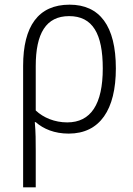

<svg xmlns="http://www.w3.org/2000/svg" viewBox="-20 -562 570 822"><path d="M79 -280V240H133V84C133 43 133 4 129 -39H133C166 -10 213 10 274 10C408 10 476 -93 476 -269C476 -451 407 -542 278 -542C144 -542 79 -450 79 -280ZM268 -38C214 -38 166 -58 133 -89V-279C133 -419 177 -493 276 -493C377 -493 420 -417 420 -269C420 -116 369 -38 268 -38Z"/></svg>

Font: Noto Sans Mono Condensed Light
Style: Regular
Weight: 300
Width: 3
Designer: Monotype Design Team
Foundry: Monotype Imaging Inc.
Version: Version 2.014